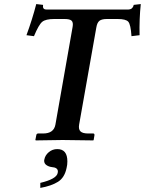

<svg xmlns="http://www.w3.org/2000/svg" viewBox="-20 -693 716 949"><path d="M209 -646H615.2Q619.1 -646 622.1 -647Q625 -647.9 627.4 -648.9Q629.9 -649.9 631.8 -651.9Q633.8 -653.8 635 -655.5Q636.2 -657.2 637.7 -659.7Q639.2 -662.1 639.2 -663.1Q639.2 -664.1 640.1 -666.5L641.1 -668.9L675.8 -672.9Q668 -598.6 669.9 -519L629.9 -514.2Q626 -572.3 614 -585.7Q602.1 -599.1 561 -599.1H508.8Q482.9 -599.1 471.4 -590.1Q460 -581.1 456.1 -557.1L371.1 -77.1Q367.2 -54.2 377.7 -43.7Q388.2 -33.2 416 -33.2H440.9Q447.8 -33.2 446.8 -23.9L442.9 -1L440.9 1Q327.1 -1 289.1 -1L157.2 1L154.8 -1L159.2 -23.9Q160.2 -32.7 168 -33.2H192.9Q246.1 -33.2 253.9 -77.1L338.9 -560.1Q342.8 -582 334 -590.6Q325.2 -599.1 298.8 -599.1H248Q206.1 -599.1 189 -585.4Q171.9 -571.8 147.9 -514.2L110.8 -519Q139.6 -597.2 159.2 -672.9L192.9 -668.9Q189 -646 209 -646ZM263.2 43.9Q313 43.9 313 105Q313 122.1 309.1 137.2Q299.3 185.1 266.6 205.6Q233.9 226.1 179.2 235.8V210.9Q259.3 191.9 265.1 162.1Q266.1 159.2 266.1 154.8Q266.1 134.8 235.8 132.8Q220.7 130.9 209.5 123Q198.2 115.2 198.2 101.1Q198.2 97.2 199.2 95.2Q203.1 74.2 221.2 59.1Q239.3 43.9 263.2 43.9Z"/></svg>

Font: Linux Libertine
Style: Semibold Italic
Weight: 600
Italic angle: -11.5°
Designer: Philipp H. Poll
Foundry: Philipp H. Poll
Version: Version 5.1.2 ; ttfautohint (v0.9)